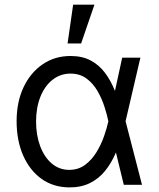

<svg xmlns="http://www.w3.org/2000/svg" viewBox="-20 -793 681 824"><path d="M276.9 11.2Q208.5 10.7 158 -25.6Q107.4 -62 79.3 -126Q51.3 -189.9 51.3 -272.9Q51.3 -355 80.8 -418Q110.4 -481 162.6 -516.8Q214.8 -552.7 282.7 -552.7Q332.5 -552.7 368.7 -533.7Q404.8 -514.6 430.2 -481Q455.6 -447.3 473.1 -403.3H505.9L518.6 -273.9L589.4 0H511.2L444.8 -273.9Q439.5 -299.8 428.5 -334.5Q417.5 -369.1 398.9 -401.6Q380.4 -434.1 351.8 -455.6Q323.2 -477.1 282.7 -477.1Q239.3 -477.1 205.8 -450.9Q172.4 -424.8 153.6 -378.2Q134.8 -331.5 134.8 -271.5Q134.8 -212.4 152.6 -165.3Q170.4 -118.2 202.4 -91.1Q234.4 -64 276.9 -64Q316.4 -64 345.5 -85.7Q374.5 -107.4 394.5 -140.6Q414.6 -173.8 426.8 -209.2Q439 -244.6 444.8 -271.5L504.4 -545.4H582.5L518.6 -271.5L505.9 -137.7H477.1Q458.5 -93.8 431.2 -59.8Q403.8 -25.9 365.5 -7.1Q327.1 11.7 276.9 11.2ZM270 -606.4 293.9 -772.9H385.3L328.1 -606.4Z"/></svg>

Font: Sahel VF Regular
Style: Regular
Weight: 400
Foundry: Saber Rastikerdar (saber.rastikerdar@gmail.com)
Version: Version 3.4.0